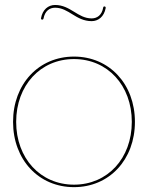

<svg xmlns="http://www.w3.org/2000/svg" viewBox="-20 -750 595 772"><path d="M401 -724C396.5 -725 395 -721 395 -720C389.5 -688 369.5 -676 348.5 -676C292.5 -676 263.5 -730 201.5 -730C173.5 -730 151 -711 145 -677C144 -672.5 148 -671 149 -671C150 -671 154 -671 155 -675.5C160.5 -705.5 179 -719 201.5 -719C256.5 -719 285 -665 348.5 -665C374.5 -665 398.5 -682 405 -718C405 -719 405.5 -723 401 -724ZM277.5 -522.5C135.5 -522.5 32.5 -412 32.5 -260C32.5 -108 135.5 2.5 277.5 2.5C419.5 2.5 522.5 -108 522.5 -260C522.5 -412 419.5 -522.5 277.5 -522.5ZM277.5 -512.5C412.5 -512.5 510 -406.5 510 -260C510 -113.5 412.5 -7.5 277.5 -7.5C142.5 -7.5 45 -113.5 45 -260C45 -406.5 142.5 -512.5 277.5 -512.5Z"/></svg>

Font: Znikomit
Style: Regular
Weight: 100
Designer: gluk
Foundry: gluk
Version: Version 0.55